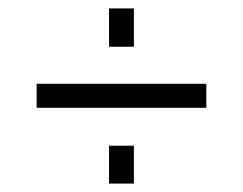

<svg xmlns="http://www.w3.org/2000/svg" viewBox="-20 -510 577 456"><path d="M239 -399V-490H298V-399ZM239 -74V-164H298V-74ZM67 -254V-311H470V-254Z"/></svg>

Font: PTCRaleway
Style: Regular
Weight: 400
Designer: Matt McInerney, Pablo Impallari, Rodrigo Fuenzalida
Foundry: Matt McInerney, Pablo Impallari, Rodrigo Fuenzalida
Version: Version 3.000g; ttfautohint (v1.5) -l 8 -r 28 -G 28 -x 14 -D